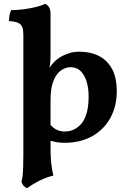

<svg xmlns="http://www.w3.org/2000/svg" viewBox="-20 -737 665 1003"><path d="M121 246Q109 241 102 232Q95 223 92 212Q96 197 98 181.5Q100 166 101 140Q102 114 102 69V-556Q102 -580 96.5 -595Q91 -610 75 -617.5Q59 -625 27 -627Q27 -642 29.5 -656.5Q32 -671 38 -684Q72 -684 107.5 -689Q143 -694 172 -701.5Q201 -709 215 -717Q228 -712 236 -699.5Q244 -687 244 -664V-449Q244 -423 242 -407Q240 -391 236 -373L244 -306V40Q244 84 248 119.5Q252 155 259 180Q222 189 187 206.5Q152 224 121 246ZM317 9Q294 9 275 5.5Q256 2 233 -4V-97Q250 -75 270 -62.5Q290 -50 319 -50Q338 -50 359 -57.5Q380 -65 399.5 -84.5Q419 -104 431 -140.5Q443 -177 443 -234Q443 -276 432.5 -310.5Q422 -345 401.5 -365.5Q381 -386 349 -386Q323 -386 299 -369.5Q275 -353 259.5 -315.5Q244 -278 244 -216L205 -318Q221 -357 235 -378.5Q249 -400 261 -411Q272 -424 291.5 -436.5Q311 -449 337.5 -458Q364 -467 394 -467Q452 -467 496 -445Q540 -423 565 -377.5Q590 -332 590 -260Q590 -181 556 -120Q522 -59 460.5 -25Q399 9 317 9Z"/></svg>

Font: Vollkorn
Style: Bold
Weight: 700
Designer: Friedrich Althausen
Foundry: Friedrich Althausen
Version: Version 5.000